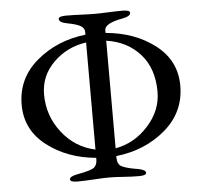

<svg xmlns="http://www.w3.org/2000/svg" viewBox="-49 -705 801 761"><g transform="rotate(-5 351.5 -324.5)"><path d="M311 -115V-541Q234 -530 180.5 -477Q127 -424 127 -350Q127 -265 179 -198.5Q231 -132 311 -115ZM391 -541V-113Q466 -126 521 -186.5Q576 -247 576 -322Q576 -415 525 -472Q474 -529 391 -541ZM311 -76V-82Q197 -92 116 -154.5Q35 -217 35 -317Q35 -422 116 -490.5Q197 -559 311 -572V-583Q311 -598 296 -607Q281 -616 244 -623Q211 -629 211 -643Q211 -654 240 -654Q268 -654 301.5 -652.5Q335 -651 357 -651Q377 -651 407.5 -652.5Q438 -654 466 -654Q495 -654 495 -643Q495 -629 462 -623Q391 -610 391 -583V-572Q507 -562 587.5 -500Q668 -438 668 -338Q668 -233 587.5 -164Q507 -95 391 -82V-76Q391 -50 407 -41Q423 -32 463 -25Q467 -24 470 -24Q503 -18 503 -6Q503 5 474 5Q446 5 412.5 2.5Q379 0 357 0Q332 0 294 2.5Q256 5 229 5Q200 5 200 -6Q200 -18 233 -24Q288 -34 299.5 -44.5Q311 -55 311 -76Z"/></g></svg>

Font: EB Garamond SC 12
Style: Regular
Weight: 400
Version: Version 0.016 ; ttfautohint (v0.97) -l 8 -r 50 -G 200 -x 0 -